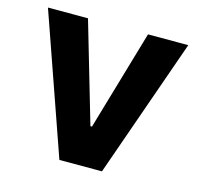

<svg xmlns="http://www.w3.org/2000/svg" viewBox="-84 -618 729 706"><g transform="rotate(15 281.0 -265.0)"><path d="M362.3 0H200.2L14.6 -530.3H167L278.3 -149.4H284.2L395.5 -530.3H548.8Z"/></g></svg>

Font: Pretendard JP
Style: Bold
Weight: 700
Designer: Base glyphs from Inter by Rasmus Andersson; Hangeul glyphs from Noto Sans CJK(Source Han Sans) by Jang Soo-young and Kan
Foundry: Kil Hyung-jin
Version: Version 1.309